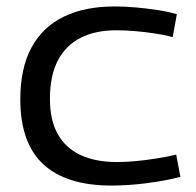

<svg xmlns="http://www.w3.org/2000/svg" viewBox="-20 -566 608 596"><path d="M43 -258Q43 -354 77.5 -418Q112 -482 177.5 -514Q243 -546 336 -546Q367 -546 401 -543Q435 -540 468 -535Q501 -530 529 -522L516 -451Q489 -458 458.5 -462.5Q428 -467 398 -469.5Q368 -472 341 -472Q276 -472 230 -448.5Q184 -425 159.5 -378Q135 -331 135 -259Q135 -193 159.5 -149.5Q184 -106 230.5 -84.5Q277 -63 343 -63Q372 -63 403 -66Q434 -69 465.5 -74Q497 -79 527 -86L540 -17Q494 -5 436.5 2.5Q379 10 326 10Q186 10 114.5 -56Q43 -122 43 -258Z"/></svg>

Font: Georama SemiExpanded
Style: Regular
Weight: 400
Width: 6
Designer: Jean-Baptiste Levee
Foundry: Production Type
Version: Version 1.001